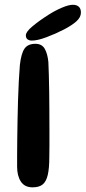

<svg xmlns="http://www.w3.org/2000/svg" viewBox="-20 -776 358 802"><path d="M116 6.5Q83 6.5 67.2 -17.5Q51.5 -41.5 51.5 -79.5Q51.5 -95.5 51.5 -124.5Q51.5 -153.5 52 -191Q52.5 -228.5 53.2 -270.5Q54 -312.5 55.2 -355Q56.5 -397.5 58.5 -436Q60.5 -474.5 63 -504.5Q68.5 -553 82.5 -573Q96.5 -593 128 -593Q154.5 -593 166.5 -572.8Q178.5 -552.5 182 -517.5Q183 -496 184 -463.5Q185 -431 185.5 -392.5Q186 -354 186.2 -313.8Q186.5 -273.5 186.5 -236.2Q186.5 -199 186.5 -168.8Q186.5 -138.5 186 -120.5Q186 -73 179.5 -45.2Q173 -17.5 158.2 -5.5Q143.5 6.5 116 6.5ZM113 -606.5Q102 -606.5 95 -611.8Q88 -617 88 -628.5Q88 -643 115.8 -666.2Q143.5 -689.5 184.5 -715.5Q211.5 -732.5 239.2 -744.2Q267 -756 284.5 -756Q300 -756 309 -748Q318 -740 318 -723.5Q318 -704 299.5 -687.2Q281 -670.5 247.5 -653Q211.5 -634.5 174 -620.5Q136.5 -606.5 113 -606.5Z"/></svg>

Font: Gluten
Style: Regular
Weight: 400
Designer: Tyler Finck
Foundry: Etcetera Type Company
Version: Version 1.300